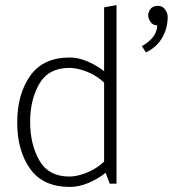

<svg xmlns="http://www.w3.org/2000/svg" viewBox="-20 -725 712 758"><path d="M603 -702Q621 -702 631.5 -688Q642 -674 642 -659Q642 -613 620 -575.5Q598 -538 556 -518L540 -543Q566 -557 583 -577.5Q600 -598 601 -625Q583 -625 574 -639Q565 -653 565 -663Q565 -678 574.5 -690Q584 -702 603 -702ZM391 -399Q360 -428 322 -442.5Q284 -457 254 -457Q172 -457 135.5 -394.5Q99 -332 99 -244Q99 -155 135.5 -91.5Q172 -28 254 -28Q284 -28 322 -43Q360 -58 391 -87ZM440 -705V0H413L397 -43Q366 -18 328.5 -2.5Q291 13 256 13Q150 13 99 -58.5Q48 -130 48 -241Q48 -353 99 -425.5Q150 -498 256 -498Q289 -498 325.5 -482.5Q362 -467 391 -444V-696Z"/></svg>

Font: Palanquin Thin
Style: Regular
Weight: 250
Designer: Pria Ravichandran
Version: Version 1.001